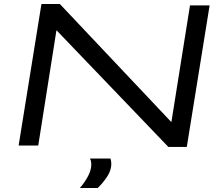

<svg xmlns="http://www.w3.org/2000/svg" viewBox="-20 -727 1117 959"><path d="M73 0 187 -707H279L836 -117L929 -700H1027L913 7H821L262 -576L171 0ZM429 65H532Q536 80 536 91Q536 123 516 154Q496 185 468 212H379Q404 183 420 152.5Q436 122 436 94Q436 76 429 65Z"/></svg>

Font: Georama ExtraExtended
Style: Italic
Weight: 400
Width: 8
Italic angle: -9°
Designer: Jean-Baptiste Levee
Foundry: Production Type
Version: Version 1.000